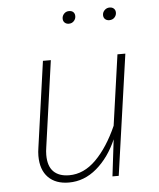

<svg xmlns="http://www.w3.org/2000/svg" viewBox="-53 -768 681 824"><g transform="rotate(-5 288.0 -356.5)"><path d="M90 -115Q90 -132 93 -150L145 -520H179L127 -150Q124 -132 124 -116Q124 -68 147.5 -44.5Q171 -21 215 -21Q278 -21 330.5 -73.5Q383 -126 423 -216L466 -520H500L426 0H399L418 -158Q385 -82 331 -36Q277 10 211 10Q154 10 122 -22.5Q90 -55 90 -115ZM245 -693Q245 -705 253.5 -714Q262 -723 275 -723Q287 -723 293.5 -716.5Q300 -710 300 -699Q300 -687 291.5 -678Q283 -669 270 -669Q259 -669 252 -675.5Q245 -682 245 -693ZM419 -693Q419 -705 428 -714Q437 -723 450 -723Q461 -723 468 -716.5Q475 -710 475 -699Q475 -687 466.5 -678Q458 -669 444 -669Q433 -669 426 -675.5Q419 -682 419 -693Z"/></g></svg>

Font: FiraGO UltraLight
Style: Italic
Weight: 200
Italic angle: -8°
Designer: bBox Type GmbH
Foundry: bBox Type GmbH
Version: Version 1.001